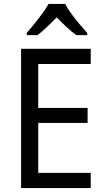

<svg xmlns="http://www.w3.org/2000/svg" viewBox="-20 -964 540 984"><path d="M445 0H88V-714H445V-636H176V-411H429V-334H176V-78H445ZM314 -944Q325 -922 345 -894.5Q365 -867 387 -841Q409 -815 427 -795V-784H371Q347 -801 321.5 -825Q296 -849 271 -875Q245 -849 220 -825Q195 -801 172 -784H117V-795Q135 -816 156.5 -842.5Q178 -869 197.5 -895.5Q217 -922 229 -944Z"/></svg>

Font: Noto Sans Myanmar SemiCondensed
Style: Regular
Weight: 400
Width: 4
Designer: Monotype Design Team
Foundry: Monotype Imaging Inc.
Version: Version 2.107; ttfautohint (v1.8.4.7-5d5b)